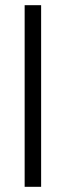

<svg xmlns="http://www.w3.org/2000/svg" viewBox="-20 -720 254 740"><path d="M75 0V-700H138.5V0Z"/></svg>

Font: Urbanist Light
Style: Regular
Weight: 300
Designer: Corey Hu
Foundry: Corey Hu
Version: Version 1.330; ttfautohint (v1.8.4.7-5d5b)